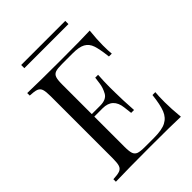

<svg xmlns="http://www.w3.org/2000/svg" viewBox="-237 -964 1084 1084"><g transform="rotate(-45 304.5 -422.0)"><path d="M561 0Q493.2 -2.9 316.4 -2.9Q139.6 -2.9 42 0V-20Q78.1 -21.5 94.7 -27.8Q111.3 -34.2 117.2 -51.3Q123 -68.4 123 -106V-602.1Q123 -639.6 117.2 -656.7Q111.3 -673.8 94.7 -680.2Q78.1 -686.5 42 -688V-708Q140.1 -705.1 309.6 -705.1Q479 -705.1 541 -708Q534.2 -642.6 534.2 -596.7Q534.2 -550.8 537.1 -527.8H514.2Q506.8 -592.8 496.1 -624.5Q485.4 -656.2 459 -670.9Q432.6 -685.5 379.9 -685.1H296.9Q260.7 -685.1 244.1 -679.2Q227.5 -672.9 221.7 -656.2Q215.8 -639.6 215.8 -602.1V-366.2H282.2Q332.5 -366.2 349.1 -396.5Q365.7 -426.8 369.6 -457.5Q373.5 -488.8 375 -498H397.9Q394.5 -448.7 394.5 -403.8L395 -356Q395 -305.2 400.9 -213.9H377.9Q377 -220.7 372.1 -262.2Q362.8 -346.2 282.2 -346.2H215.8V-106Q215.8 -68.4 221.7 -51.8Q227.5 -35.2 244.1 -28.8Q260.7 -22.9 296.9 -22.9H370.1Q432.6 -22.9 464.8 -39.6Q497.1 -56.2 511.7 -92.8Q526.4 -129.4 534.2 -200.2H557.1Q554.2 -172.9 554.2 -122.1Q554.2 -71.3 561 0ZM129.9 -818.8V-844.2H481.9V-818.8Z"/></g></svg>

Font: PlayfairDisplay-Regular
Style: Regular
Weight: 400
Designer: Claus Eggers Sørensen
Foundry: Claus Eggers Sørensen
Version: Version 1.002;PS 001.002;hotconv 1.0.70;makeotf.lib2.5.58329